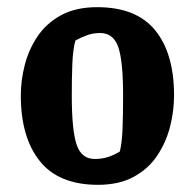

<svg xmlns="http://www.w3.org/2000/svg" viewBox="-20 -504 544 535"><path d="M253 11Q144 11 91 -55Q38 -121 38 -238Q38 -280 49 -323Q60 -366 84.5 -402.5Q109 -439 150 -461.5Q191 -484 251 -484Q360 -484 412.5 -419.5Q465 -355 465 -238Q465 -195 454 -151.5Q443 -108 418.5 -71Q394 -34 353 -11.5Q312 11 253 11ZM244 -61Q265 -61 282.5 -67Q300 -73 314 -82Q320 -107 321.5 -146Q323 -185 323 -238Q323 -334 309.5 -373Q296 -412 259 -412Q239 -412 221.5 -405.5Q204 -399 190 -391Q183 -365 181.5 -324.5Q180 -284 180 -238Q180 -141 193.5 -101Q207 -61 244 -61Z"/></svg>

Font: Grenze Gotisch
Style: Bold
Weight: 700
Designer: Renata Polastri
Foundry: Omnibus-Type
Version: Version 1.001